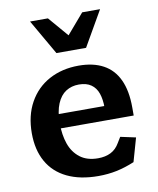

<svg xmlns="http://www.w3.org/2000/svg" viewBox="-91 -889 801 971"><g transform="rotate(-10 310.0 -403.0)"><path d="M40.8 -259.2Q40.8 -349.7 77.9 -416.6Q115 -483.6 181.3 -519.5Q247.7 -555.3 333.1 -555.3Q407.7 -555.3 459.2 -527.4Q510.8 -499.5 537.3 -442.8Q563.9 -386 563.9 -300.3V-258.5H177.1V-331.6H443.5L425.8 -304.7V-322.4Q425.8 -365.9 415.2 -396.5Q404.6 -427.2 380.5 -444.1Q356.5 -461.1 317.3 -461.1Q279.8 -461.1 251 -442.7Q222.2 -424.3 205.5 -384.6Q188.8 -344.9 188.8 -284.2Q188.8 -224.8 204.9 -178.6Q221 -132.4 256.9 -104.6Q292.8 -76.8 349.8 -76.8Q387.2 -76.8 415 -90.8Q442.9 -104.8 460.4 -135.5L477.9 -164.2L556.4 -147.3L522 -26.5Q474.6 -6.7 429.8 2.7Q385.1 12 335.9 12Q242.2 12 175.9 -19.9Q109.6 -51.8 75.2 -112.8Q40.8 -173.8 40.8 -259.2ZM233.9 -637.4H386.1L489.8 -817.7H398L310 -715.1L222 -817.7H130.2Z"/></g></svg>

Font: Monaspace Xenon Var
Style: Regular
Weight: 400
Designer: Riley Cran and the Lettermatic Team
Version: Version 1.000 (Monaspace Xenon Var)